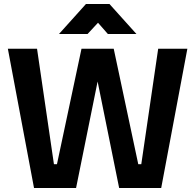

<svg xmlns="http://www.w3.org/2000/svg" viewBox="-20 -934 970 954"><path d="M415 -765 467 -821 516 -765H658L524 -914H407L273 -765ZM149 0H358L465 -529L572 0H781L911 -692H766L682 -118H667L545 -692H385L263 -118H248L164 -692H19Z"/></svg>

Font: RazerF5
Style: Bold
Weight: 700
Foundry: Razer Inc.
Version: Version 2